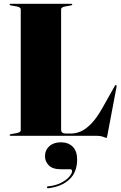

<svg xmlns="http://www.w3.org/2000/svg" viewBox="-20 -720 639 1018"><path d="M355 -691 327 -686Q304 -682 304 -671V-34Q304 -21.5 310.5 -16.8Q317 -12 329 -12H358Q382.5 -12 409 -23.5Q435.5 -35 464.8 -65.2Q494 -95.5 525.5 -152L589 -265Q592 -270.5 595 -269Q599.5 -267.5 598 -260L549 -1Q547.5 7 546.5 9Q545.5 11 544 11Q541 11 527 5.5Q513 0 494 0H37Q31 0 31 -4Q31 -7.5 39 -9L67 -14Q90 -18 90 -29V-671Q90 -682 67 -686L39 -691Q31 -692.5 31 -696Q31 -700 37 -700H357Q363 -700 363 -696Q363 -692.5 355 -691ZM304 177.5Q258.5 177.5 238.5 156.5Q218.5 135.5 218.5 109Q218.5 76 241.5 55.2Q264.5 34.5 302 34.5Q342.5 34.5 365.8 58Q389 81.5 389 126Q389 192.5 348.2 231Q307.5 269.5 236.5 278Q230 279 229.5 274Q228.5 268.5 234 268Q273 264.5 301.8 250.2Q330.5 236 346.2 218.2Q362 200.5 362 187Q362 177.5 352.5 177.5Z"/></svg>

Font: Fraunces 144pt Black
Style: Regular
Weight: 900
Version: Version 1.000;[0bf87f6ff]